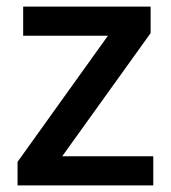

<svg xmlns="http://www.w3.org/2000/svg" viewBox="-20 -560 518 580"><path d="M168 -88 435 -460V-540H50V-452H306L33 -71V0H443V-88Z"/></svg>

Font: OpenSansMMV
Style: Semibold
Weight: 600
Designer: Steve Matteson
Foundry: Ascender Corporation
Version: Version 6.000